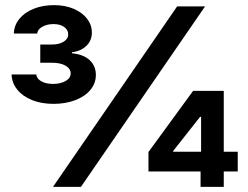

<svg xmlns="http://www.w3.org/2000/svg" viewBox="-20 -732 972 752"><path d="M673.8 -707H783.2L296.9 0H187.5ZM561.5 -136.7 736.3 -376H856.4V-137.7H911.1V-60.5H856.4V0H765.6V-60.5H561.5ZM767.6 -137.7V-274.4H763.7L658.2 -140.6V-137.7ZM25.4 -440.4H122.1Q123.5 -423.8 141.8 -413.6Q160.2 -403.3 187.5 -403.3Q217.3 -403.3 237.1 -414.8Q256.8 -426.3 256.8 -444.3Q256.8 -462.9 237.1 -474.6Q217.3 -486.3 182.6 -486.3H137.7V-557.6H182.6Q211.4 -557.6 229.2 -568.6Q247.1 -579.6 247.1 -597.7Q247.1 -615.2 231.2 -626.5Q215.3 -637.7 189.5 -637.7Q164.1 -637.7 145.3 -627Q126.5 -616.2 126 -600.6H34.2Q35.2 -632.8 55.9 -658.2Q76.7 -683.6 112.3 -697.8Q147.9 -711.9 191.4 -711.9Q234.9 -711.9 268.6 -697.5Q302.2 -683.1 321 -658.7Q339.8 -634.3 339.8 -604.5Q339.8 -573.2 318.4 -552.5Q296.9 -531.7 261.7 -527.3V-523.4Q307.1 -519 331.3 -496.3Q355.5 -473.6 355.5 -438.5Q355.5 -405.8 334 -379.9Q312.5 -354 274.7 -339.6Q236.8 -325.2 189.5 -325.2Q141.6 -325.2 104.7 -340.3Q67.9 -355.5 47.1 -381.6Q26.4 -407.7 25.4 -440.4Z"/></svg>

Font: Pretendard GOV
Style: Bold
Weight: 700
Designer: Base glyphs from Inter by Rasmus Andersson; Hangeul glyphs from Noto Sans CJK(Source Han Sans) by Jang Soo-young and Kan
Foundry: Kil Hyung-jin
Version: Version 1.309